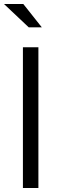

<svg xmlns="http://www.w3.org/2000/svg" viewBox="-37 -935 288 955"><path d="M77 0V-700H154V0ZM106 -799 -17 -915H79L171 -799Z"/></svg>

Font: Red Hat Display VF
Style: Regular
Weight: 300
Designer: Pentagram, MCKL
Foundry: Pentagram, MCKL
Version: Version 1.023